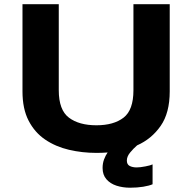

<svg xmlns="http://www.w3.org/2000/svg" viewBox="-20 -720 915 918"><path d="M441 11Q373 11 309.8 -3.8Q246.5 -18.5 196.2 -52.5Q146 -86.5 116.8 -143Q87.5 -199.5 87.5 -283V-700H261V-288.5Q261 -194 309.5 -157.5Q358 -121 441 -121Q523.5 -121 570.8 -157.5Q618 -194 618 -288.5V-700H791.5V-283Q791.5 -180 748 -117.8Q704.5 -55.5 635.5 -25Q617.5 -9.5 602 9.5Q586.5 28.5 586.5 47.5Q586.5 66.5 600.2 73.5Q614 80.5 633.5 80.5Q650 80.5 675.5 75.5Q701 70.5 709.5 66V161Q693.5 168 664.8 172.8Q636 177.5 602 177.5Q567 177.5 537 167.8Q507 158 488.8 137Q470.5 116 470.5 83Q470.5 61 477.5 42.2Q484.5 23.5 494.5 9Q468.5 11 441 11Z"/></svg>

Font: Trispace SemiExpanded
Style: Bold
Weight: 700
Width: 6
Designer: Tyler Finck
Foundry: Etcetera Type Company
Version: Version 1.210; ttfautohint (v1.8.3)